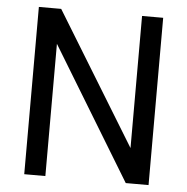

<svg xmlns="http://www.w3.org/2000/svg" viewBox="-51 -747 778 797"><g transform="rotate(5 338.0 -348.5)"><path d="M79 -697H172L509 -146.5V-697H597V0H502L167 -551V0H79Z"/></g></svg>

Font: HK Grotesk
Style: Regular
Weight: 400
Designer: Alfredo Marco Pradil
Foundry: Hanken Design Co.
Version: Version 3.001